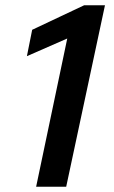

<svg xmlns="http://www.w3.org/2000/svg" viewBox="-20 -708 431 728"><path d="M235 -562 117 0H231L378 -688H299L102 -595L82 -495Z"/></svg>

Font: Saira UNSAM Medium Italic
Style: Regular
Weight: 500
Italic angle: -12°
Designer: Hector Gatti with collaboration of the Omnibus-Type team
Foundry: Omnibus-Type
Version: Version 0.072;PS 000.072;hotconv 1.0.88;makeotf.lib2.5.64775